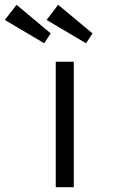

<svg xmlns="http://www.w3.org/2000/svg" viewBox="-56 -779 505 799"><path d="M176 0V-522H251V0ZM302 -599 138 -696 186 -759 329 -640ZM128 -599 -36 -696 13 -759 155 -640Z"/></svg>

Font: Lexend Tera Light
Style: Regular
Weight: 300
Designer: Bonnie Shaver-Troup, Thomas Jockin
Foundry: Lexend
Version: Version 1.007